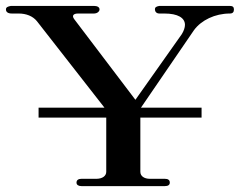

<svg xmlns="http://www.w3.org/2000/svg" viewBox="-36 -632 814 652"><path d="M744.6 -611.9H505C495 -609.9 490.1 -607.9 490.1 -600C490.1 -593.1 495 -586.1 505 -586.1H521.8C568.3 -586.1 592.1 -571.3 592.1 -547.5C592.1 -538.6 588.1 -526.7 581.2 -515.8L423.8 -293.1L215.8 -567.3C207.9 -578.2 211.9 -586.1 229.7 -586.1H283.2C294.1 -586.1 302 -593.1 302 -600C302 -607.9 294.1 -611.9 283.2 -611.9H1C-8.9 -609.9 -15.8 -607.9 -15.8 -600C-15.8 -591.1 -8.9 -586.1 4 -586.1H26.7C53.5 -586.1 75.2 -577.2 89.1 -560.4L318.8 -266.3H95V-232.7H324.8V-48.5C324.8 -34.7 311.9 -24.8 291.1 -24.8H240.6C230.7 -24.8 223.8 -20.8 223.8 -11.9C223.8 -4 230.7 0 240.6 0H523.8C534.7 0 540.6 -4 540.6 -11.9C540.6 -20.8 534.7 -24.8 523.8 -24.8H473.3C452.5 -24.8 440.6 -34.7 440.6 -48.5V-232.7H648.5V-266.3H442.6L622.8 -529.7C647.5 -563.4 694.1 -586.1 744.6 -586.1C754.5 -586.1 758.4 -591.1 758.4 -600C758.4 -607.9 754.5 -611.9 744.6 -611.9Z"/></svg>

Font: Biblismive
Style: Regular
Weight: 400
Designer: Susan Drake
Foundry: Susan Drake
Version: Version 1.0; ttfautohint (v1.8.4.7-5d5b)